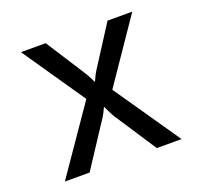

<svg xmlns="http://www.w3.org/2000/svg" viewBox="-102 -662 803 773"><g transform="rotate(-20 300.0 -275.0)"><path d="M50 0 245 -283 62 -550H168L277 -380Q284 -369 290.5 -356Q297 -343 301 -335Q304 -343 310.5 -356Q317 -369 324 -380L433 -550H539L356 -282L550 0H444L326 -180Q319 -191 312.5 -205.5Q306 -220 301 -229Q297 -220 289.5 -205.5Q282 -191 274 -180L156 0Z"/></g></svg>

Font: JetBrainsMonoNL NF
Style: Regular
Weight: 400
Designer: Philipp Nurullin, Konstantin Bulenkov
Foundry: JetBrains
Version: Version 2.304; ttfautohint (v1.8.4.7-5d5b);Nerd Fonts 3.2.1